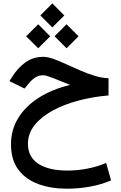

<svg xmlns="http://www.w3.org/2000/svg" viewBox="-20 -784 720 1141"><path d="M291 -763.7 362.3 -692.4 291 -621.1 219.7 -692.4ZM375.5 -639.6 446.8 -568.4 375.5 -497.1 304.2 -568.4ZM207 -639.6 278.3 -568.4 207 -497.1 135.3 -568.4ZM625 -319.3V-216.8Q531.2 -209 445.3 -186Q359.4 -163.1 292 -126.2Q224.6 -89.4 185.3 -40Q146 9.3 146 69.8Q146 148.9 207.8 189.2Q269.5 229.5 379.9 229.5Q440.9 229.5 500.7 217.8Q560.5 206.1 610.8 184.1L640.1 288.1Q582.5 313 514.4 325.2Q446.3 337.4 377.9 337.4Q283.7 337.4 208.5 310.1Q133.3 282.7 89.4 224.6Q45.4 166.5 45.4 73.7Q45.4 -12.7 88.4 -82.8Q131.3 -152.8 210.2 -203.1Q289.1 -253.4 396.5 -279.3Q342.8 -301.8 297.9 -319.3Q252.9 -336.9 237.3 -336.9Q209 -336.9 186.3 -321.3Q163.6 -305.7 145 -281.2L126 -257.8L36.1 -301.8L49.8 -323.7Q85 -380.4 131.1 -413.3Q177.2 -446.3 237.8 -446.3Q263.2 -446.3 297.9 -433.8Q332.5 -421.4 372.8 -402.8Q413.1 -384.3 456.3 -365.5Q499.5 -346.7 542.5 -333.5Q585.4 -320.3 625 -319.3Z"/></svg>

Font: Vazirmatn UI FD Medium
Style: Regular
Weight: 500
Designer: Saber Rastikerdar
Foundry: Saber Rastikerdar
Version: Version 33.003